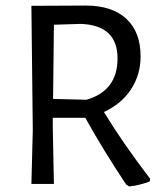

<svg xmlns="http://www.w3.org/2000/svg" viewBox="-20 -662 595 691"><path d="M520 -19C453.3 -106.3 398 -186.3 354 -259C396 -278.3 428.5 -305.5 451.5 -340.5C474.5 -375.5 486 -415 486 -459C486 -517.7 468.8 -562.8 434.5 -594.5C400.2 -626.2 351.7 -642 289 -642L93 -641L98 -193L93 0H174L170 -200V-238H287C330.3 -160 379.3 -80 434 2L445 9C470.3 6.3 495 0.3 519 -9ZM291 -303 171 -306 174 -573 271 -576C359 -572.7 403 -531.3 403 -452C403 -374 365.7 -324.3 291 -303Z"/></svg>

Font: Alegreya Sans
Style: Regular
Weight: 400
Designer: Juan Pablo del Peral
Foundry: Huerta Tipografica
Version: Version 1.000;PS 001.000;hotconv 1.0.70;makeotf.lib2.5.58329